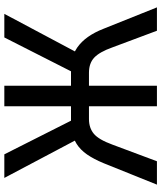

<svg xmlns="http://www.w3.org/2000/svg" viewBox="51 -796 745 887"><g transform="rotate(-90 423.5 -352.5)"><path d="M14 0 113 -246Q132 -292 153.5 -323Q175 -354 203 -371.5Q231 -389 266 -393L226 -363L45 -705H154L318 -380L299 -397H376V-705H471V-397H548L529 -380L694 -705H803L621 -363L582 -393Q619 -388 647 -368.5Q675 -349 696.5 -318.5Q718 -288 734 -247L833 0H725L648 -206Q627 -265 601 -289.5Q575 -314 531 -314H471V0H376V-314H317Q276 -314 249 -291.5Q222 -269 199 -206L122 0Z"/></g></svg>

Font: Nunito Sans 10pt Condensed SemiBold
Style: Regular
Weight: 600
Width: 3
Designer: Vernon Adams
Foundry: Vernon Adams
Version: Version 3.101;gftools[0.9.27]